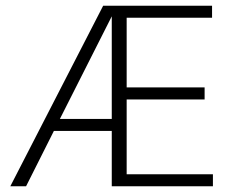

<svg xmlns="http://www.w3.org/2000/svg" viewBox="-20 -650 807 670"><path d="M16 0 340 -630H720V-588H422V-345H694V-303H422V-42H723V0H370V-193H168L71 0ZM370 -593 189 -235H370Z"/></svg>

Font: Mukta Malar ExtraLight
Style: Regular
Weight: 275
Designer: Aadarsh Rajan, Girish Dalvi, Yashodeep Gholap
Foundry: Ek Type
Version: Version 2.538;PS 1.000;hotconv 16.6.51;makeotf.lib2.5.65220;